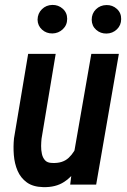

<svg xmlns="http://www.w3.org/2000/svg" viewBox="-20 -746 514 776"><path d="M279.8 -130.9 349.1 -528.3H460.4L368.7 0H263.7ZM310.5 -236.8 341.8 -237.8Q336.9 -196.3 326.2 -152.3Q315.4 -108.4 294.7 -71Q273.9 -33.7 239.5 -11Q205.1 11.7 154.3 10.3Q113.3 9.3 88.4 -8.8Q63.5 -26.9 51 -55.9Q38.6 -85 35.9 -119.4Q33.2 -153.8 36.6 -187L93.8 -528.3H205.1L147.9 -185.5Q146.5 -172.4 146.2 -155.8Q146 -139.2 149.4 -123.8Q152.8 -108.4 162.1 -98.1Q171.4 -87.9 189.9 -87.4Q232.9 -85 257.6 -108.2Q282.2 -131.3 294.2 -166.7Q306.2 -202.1 310.5 -236.8ZM131.8 -666.5Q132.3 -691.9 149.4 -708.7Q166.5 -725.6 191.4 -726.1Q215.8 -726.6 233.6 -710.7Q251.5 -694.8 251.5 -669.9Q251.5 -644.5 233.9 -627.9Q216.3 -611.3 191.9 -610.8Q167.5 -610.4 149.9 -626.2Q132.3 -642.1 131.8 -666.5ZM350.6 -666Q350.6 -691.4 367.7 -708.3Q384.8 -725.1 410.2 -725.6Q434.6 -726.1 452.4 -710Q470.2 -693.8 469.7 -668.9Q469.7 -644 452.4 -627.4Q435.1 -610.8 410.6 -610.4Q386.2 -609.9 368.7 -625.5Q351.1 -641.1 350.6 -666Z"/></svg>

Font: Roboto Condensed Medium
Style: Italic
Weight: 500
Italic angle: -12°
Designer: Christian Robertson
Foundry: Google
Version: Version 3.0; 2020